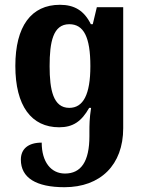

<svg xmlns="http://www.w3.org/2000/svg" viewBox="-20 -522 619 801"><path d="M249 259C399 259 494 166 494 13V-492H384L367 -421H359C331 -478 290 -502 230 -502C110 -502 44 -412 44 -247C44 -80 111 9 227 9C284 9 320 -15 352 -72H360C353 -27 353 0 353 29V46C353 152 318 202 251 202C193 202 154 154 154 73C98 73 67 99 67 144C67 220 131 259 249 259ZM269 -72C202 -72 187 -147 187 -246C187 -346 201 -421 269 -421C329 -421 357 -368 357 -246C357 -127 327 -72 269 -72Z"/></svg>

Font: Noto Serif Armenian SemiCondensed
Style: Bold
Weight: 700
Width: 4
Designer: Monotype Design Team
Foundry: Monotype Imaging Inc.
Version: Version 2.008